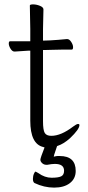

<svg xmlns="http://www.w3.org/2000/svg" viewBox="-20 -660 400 875"><path d="M183 12 177 10Q118 -4 118 -110V-429H108Q107 -429 47 -425H46Q36 -425 28 -438Q20 -451 20 -461.5Q20 -472 26 -472H118V-528L116 -635Q116 -640 131 -640Q146 -640 162 -633.5Q178 -627 178 -617L176 -528V-475H181L209 -476Q245 -478 285 -482H286Q296 -482 304.5 -469Q313 -456 313 -445Q313 -434 307 -434H268Q240 -434 220 -433L181 -432H176V-108Q176 -67 184 -54Q192 -41 214 -41Q258 -41 313 -83Q329 -95 335.5 -95Q342 -95 342 -90Q342 -71 299 -30Q270 -4 242 5L240 6L227 45L225 54Q237 51 242 51H252Q325 51 325 119Q325 154 298.5 174.5Q272 195 226.5 195Q181 195 137 174Q130 169 130 155.5Q130 142 135 131L140 122Q144 122 155 129Q184 150 215 150Q246 150 259 143.5Q272 137 272 118Q272 87 230 87Q216 87 196 91H191Q180 91 172 83.5Q164 76 164 68Q164 60 183 12Z"/></svg>

Font: LXGW WenKai Lite Light
Style: Regular
Weight: 300
Designer: LXGW / Fontworks Inc.
Foundry: LXGW / Fontworks Inc.
Version: Version 1.511; March 25, 2025